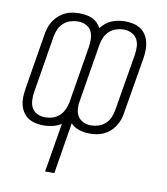

<svg xmlns="http://www.w3.org/2000/svg" viewBox="-83 -598 766 882"><g transform="rotate(10 300.0 -156.5)"><path d="M187 215 225 -14Q206 -2 185 3Q164 8 143 8Q124 8 105.5 4Q87 0 72 -9.5Q57 -19 47 -34Q37 -49 32.5 -66.5Q28 -84 28.5 -103Q29 -122 32 -142L76 -410Q79 -426 84.5 -441.5Q90 -457 100 -471.5Q110 -486 123.5 -497.5Q137 -509 152.5 -516Q168 -523 184.5 -525.5Q201 -528 217 -528Q232 -528 247.5 -525.5Q263 -523 276.5 -517Q290 -511 300.5 -500.5Q311 -490 318 -477Q328 -490 341 -500.5Q354 -511 369 -517Q384 -523 399.5 -525.5Q415 -528 431 -528Q450 -528 468 -524Q486 -520 501 -510.5Q516 -501 526 -486Q536 -471 540.5 -453.5Q545 -436 545 -417Q545 -398 542 -378L497 -110Q495 -94 489 -78.5Q483 -63 473.5 -48.5Q464 -34 450.5 -22.5Q437 -11 421.5 -4Q406 3 389.5 5.5Q373 8 357 8Q332 8 308.5 0.5Q285 -7 269 -24L230 215ZM144 -30Q161 -30 178.5 -35.5Q196 -41 209.5 -53.5Q223 -66 231 -83Q239 -100 242 -117L286 -385Q289 -404 288 -423.5Q287 -443 278.5 -458.5Q270 -474 253 -482Q236 -490 216 -490Q199 -490 181.5 -484.5Q164 -479 150 -466.5Q136 -454 128.5 -437Q121 -420 118 -403L74 -135Q71 -116 72 -96.5Q73 -77 81.5 -61.5Q90 -46 107 -38Q124 -30 144 -30ZM357 -30Q374 -30 391.5 -35.5Q409 -41 423 -53.5Q437 -66 444.5 -83Q452 -100 455 -117L500 -385Q503 -404 502 -423.5Q501 -443 492 -458.5Q483 -474 466 -482Q449 -490 430 -490Q413 -490 395.5 -484.5Q378 -479 364 -466.5Q350 -454 342.5 -437Q335 -420 332 -403L288 -135Q284 -116 285 -96.5Q286 -77 295 -61.5Q304 -46 321 -38Q338 -30 357 -30Z"/></g></svg>

Font: Iosevka SS04 XLt Ex
Style: Italic
Weight: 200
Width: 7
Italic angle: -9°
Monospace: yes
Designer: Belleve Invis
Foundry: Belleve Invis
Version: Version 19.0.0; ttfautohint (v1.8.4)